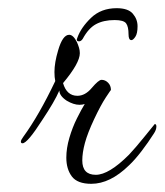

<svg xmlns="http://www.w3.org/2000/svg" viewBox="-20 -433 402 469"><path d="M265 -413Q293 -413 304.5 -399.5Q316 -386 316 -369Q316 -351 310.5 -343Q305 -335 301 -335Q294 -335 294 -349Q294 -368 288 -376Q282 -384 260 -384Q233 -384 214.5 -374Q196 -364 182 -338Q178 -332 173 -332Q165 -332 169 -341Q178 -366 202.5 -389.5Q227 -413 265 -413ZM203 16Q169 16 155.5 -2Q142 -20 142 -48Q142 -71 149.5 -96.5Q157 -122 168 -144Q179 -166 187 -179Q184 -178 181 -177.5Q178 -177 174 -177Q160 -177 143 -187Q125 -199 125 -212Q119 -198 108.5 -180Q98 -162 84 -141Q47 -83 35 -83Q31 -83 31 -87Q31 -91 37 -99Q56 -125 75.5 -159Q95 -193 115 -235Q114 -240 113.5 -245Q113 -250 113 -257Q113 -280 122 -310Q133 -348 149 -348Q159 -348 168 -330Q171 -323 173 -316.5Q175 -310 175 -303Q175 -279 134 -230Q143 -199 169 -199Q188 -199 204 -218Q221 -238 228 -238Q237 -238 244 -231Q251 -224 251 -213Q251 -214 238.5 -195Q226 -176 210 -142Q194 -108 187.5 -84Q181 -60 181 -41Q181 -6 214 -6Q246 -6 295 -55Q311 -72 332 -98Q358 -130 358 -130Q362 -130 362 -124Q362 -116 356 -107Q342 -85 325.5 -63.5Q309 -42 295 -29Q249 16 203 16Z"/></svg>

Font: Corinthia
Style: Regular
Weight: 400
Designer: Robert E. Leuschke
Foundry: Robert E. Leuschke
Version: Version 1.013; ttfautohint (v1.8.3)